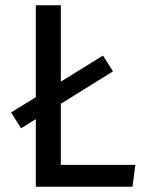

<svg xmlns="http://www.w3.org/2000/svg" viewBox="-20 -709 554 729"><path d="M211 -83H494L483 0H116V-257L60 -222L22 -282L116 -340V-689H211V-399L371 -498L409 -438L211 -315Z"/></svg>

Font: Fira Sans
Style: Regular
Weight: 400
Designer: Carrois Corporate & Edenspiekermann AG
Foundry: Carrois Corporate GbR & Edenspiekermann AG
Version: Version 4.106;PS 004.106;hotconv 1.0.70;makeotf.lib2.5.58329